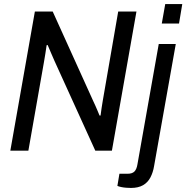

<svg xmlns="http://www.w3.org/2000/svg" viewBox="-20 -743 919 947"><path d="M31 0 152 -686H240L441 -242Q445 -234 450.5 -221.5Q456 -209 461.5 -196Q467 -183 471 -173H476Q478 -189 481 -209.5Q484 -230 487 -247L563 -686H653L532 0H450L249 -442Q243 -456 232.5 -480Q222 -504 215 -521L210 -520Q208 -504 204 -480Q200 -456 197 -438L120 0ZM778 -627 795 -723H879L863 -627ZM626 184Q616 184 602.5 183Q589 182 577.5 179.5Q566 177 559 174L569 114H609Q632 114 643 103Q654 92 658 67L763 -526H847L740 76Q735 107 722 132Q709 157 685.5 170.5Q662 184 626 184Z"/></svg>

Font: Archivo SemiCondensed
Style: Italic
Weight: 400
Width: 4
Italic angle: -10°
Designer: Hector Gatti
Foundry: Omnibus-Type
Version: Version 2.001